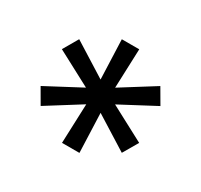

<svg xmlns="http://www.w3.org/2000/svg" viewBox="-95 -826 672 642"><g transform="rotate(30 241.0 -505.0)"><path d="M207.9 -705H275.2L269.5 -553.6L397.7 -633.9L431.4 -576.1L297.3 -505L431.4 -433.9L397.7 -376.1L269.5 -456.4L275.2 -305H207.9L213.7 -457.2L84.4 -376.1L50.9 -433.9L185 -505L50.9 -576.1L84.4 -633.9L213.7 -552.8Z"/></g></svg>

Font: TikTok Sans Light
Style: Regular
Weight: 300
Version: Version 4.000